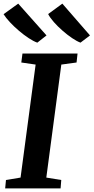

<svg xmlns="http://www.w3.org/2000/svg" viewBox="-32 -1038 516 1058"><path d="M-3.5 0 0.9 -46.1 81.3 -59.5 164.3 -682.2 85.4 -693.6 91.8 -743H395.3L389.9 -693.6L305.9 -682.2L223.2 -59.5L305.6 -46.1L301.9 0ZM463.9 -842.8 411.5 -803Q391.4 -810.5 365.2 -828.1Q339.1 -845.8 312.7 -868.9Q286.3 -891.9 264.9 -916.1Q243.5 -940.3 233.3 -960.6L311.5 -1018ZM224.3 -842.8 173.6 -803Q152.4 -810.5 125.7 -828.1Q98.9 -845.8 71.9 -868.9Q44.8 -891.9 22.5 -915.9Q0.1 -939.9 -12.3 -959.9L68.4 -1018Z"/></svg>

Font: Merriweather 7pt Light
Style: Italic
Weight: 300
Italic angle: -7.8°
Designer: Eben Sorkin
Foundry: Eben Sorkin
Version: Version 2.200;gftools[0.9.31]